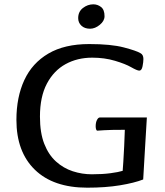

<svg xmlns="http://www.w3.org/2000/svg" viewBox="-20 -856 762 889"><path d="M384 13Q227 13 141.5 -70Q56 -153 56 -301Q56 -406 92.5 -485Q129 -564 204 -608Q279 -652 393 -652Q494 -652 553 -636.5Q612 -621 630 -610Q644 -603 644 -583Q644 -569 640 -549Q636 -529 625 -529Q615 -529 587 -545Q561 -560 512.5 -574.5Q464 -589 407 -589Q338 -589 283.5 -559Q229 -529 197 -468.5Q165 -408 165 -316Q165 -241 185 -190Q205 -139 239.5 -108Q274 -77 317 -63Q360 -49 405 -49Q454 -49 491.5 -54Q529 -59 548 -65Q549 -75 551 -107Q553 -139 555 -179Q557 -219 558 -255Q487 -255 461.5 -253Q436 -251 431 -251Q427 -251 425 -257Q423 -263 423 -271Q423 -289 429 -300.5Q435 -312 442 -312H660Q656 -254 652 -178.5Q648 -103 643 -25Q602 -9 535.5 2Q469 13 384 13ZM397 -723Q372 -723 357 -737Q342 -751 342 -772Q342 -802 364 -819Q386 -836 412 -836Q432 -836 448 -823.5Q464 -811 464 -781Q464 -759 442 -741Q420 -723 397 -723Z"/></svg>

Font: BriemHand
Style: Regular
Weight: 400
Designer: Gunnlaugur SE Briem, Eben Sorkin
Foundry: Sorkin Type
Version: Version 1.001; ttfautohint (v1.8.4.7-5d5b)